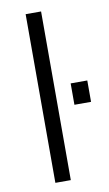

<svg xmlns="http://www.w3.org/2000/svg" viewBox="-83 -753 453 796"><g transform="rotate(-10 144.0 -355.0)"><path d="M218 -305H288V-395H218ZM84 0H149V-710H84Z"/></g></svg>

Font: Uncut Sans Book
Style: Regular
Weight: 350
Designer: Kasper Nordkvist
Foundry: UNCUT.wtf
Version: Version 1.304;Glyphs 3.2 (3246)